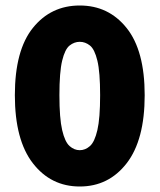

<svg xmlns="http://www.w3.org/2000/svg" viewBox="-20 -666 580 698"><path d="M270 12Q165 12 99.5 -72.5Q34 -157 34 -320Q34 -483 99.5 -564.5Q165 -646 270 -646Q375 -646 440.5 -564Q506 -482 506 -320Q506 -157 440.5 -72.5Q375 12 270 12ZM270 -120Q290 -120 307 -135Q324 -150 334 -193Q344 -236 344 -320Q344 -404 334 -445.5Q324 -487 307 -500.5Q290 -514 270 -514Q250 -514 233 -500.5Q216 -487 206 -445.5Q196 -404 196 -320Q196 -236 206 -193Q216 -150 233 -135Q250 -120 270 -120Z"/></svg>

Font: Mada Black
Style: Regular
Weight: 900
Designer: Khaled Hosny
Version: Version 1.5